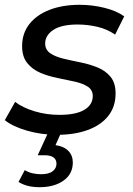

<svg xmlns="http://www.w3.org/2000/svg" viewBox="-32 -555 553 799"><path d="M206 6Q139 6 79.5 -11.5Q20 -29 -12 -55L31 -131Q62 -107 111.5 -92Q161 -77 215 -77Q284 -77 319 -98Q354 -119 354 -155Q354 -181 333 -194.5Q312 -208 278.5 -215.5Q245 -223 207 -230.5Q169 -238 136 -252Q103 -266 81.5 -292.5Q60 -319 60 -363Q60 -416 90 -454.5Q120 -493 174 -514Q228 -535 300 -535Q352 -535 402.5 -522.5Q453 -510 485 -487L447 -411Q414 -434 373 -443.5Q332 -453 291 -453Q224 -453 190 -430.5Q156 -408 156 -374Q156 -348 177 -333.5Q198 -319 231.5 -311Q265 -303 302.5 -295.5Q340 -288 373.5 -274.5Q407 -261 428 -235.5Q449 -210 449 -166Q449 -111 418.5 -72.5Q388 -34 333 -14Q278 6 206 6ZM132 224Q106 224 84 218.5Q62 213 45 202L71 153Q86 162 103 166Q120 170 139 170Q172 170 187.5 157.5Q203 145 203 126Q203 109 190.5 100Q178 91 152 91H125L170 -7H224L199 49Q234 54 252.5 73Q271 92 271 121Q271 169 232.5 196.5Q194 224 132 224Z"/></svg>

Font: Montserrat Thin Medium
Style: Italic
Weight: 500
Italic angle: -11.3°
Version: Version 9.000